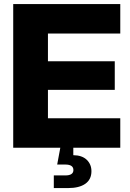

<svg xmlns="http://www.w3.org/2000/svg" viewBox="-20 -748 659 972"><path d="M46.9 0V-727.5H588.9V-578.1H222.7V-438H561V-293H222.7V-149.4H588.9V0ZM252.4 204.1V140.1H310.5Q351.6 140.1 351.6 112.8Q351.6 85 310.5 85H269.5L289.1 -20.5H351.1V37.6Q395.5 38.1 419.2 61Q442.9 84 442.9 118.7Q442.9 160.6 411.9 182.4Q380.9 204.1 324.7 204.1Z"/></svg>

Font: Inter Display ExtraBold
Style: Regular
Weight: 800
Designer: Rasmus Andersson
Foundry: rsms
Version: Version 4.000;git-a52131595